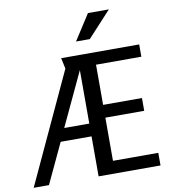

<svg xmlns="http://www.w3.org/2000/svg" viewBox="-101 -1052 1019 1139"><g transform="rotate(-10 409.0 -482.5)"><path d="M400 -241H214L101 0H9L317 -664L303 -729H773V-655H500V-413H734V-336H500V-76H773V0H400ZM249 -318H400V-640ZM506 -965H632L490 -811H407Z"/></g></svg>

Font: Rosario Medium
Style: Regular
Weight: 500
Version: Version 1.201